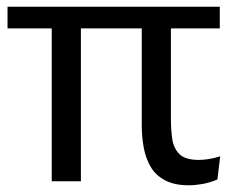

<svg xmlns="http://www.w3.org/2000/svg" viewBox="-20 -540 710 572"><path d="M627.7 -5.4Q605.2 4.3 583.3 8.1Q561.3 12 542.6 12Q499.1 12 471.2 -3.1Q443.2 -18.1 428.5 -43.7Q413.7 -69.3 408 -101.4Q402.3 -133.4 402.3 -167.1V-520H489.2V-185.7Q489.2 -153.9 493.2 -126Q497.2 -98.1 514.7 -80.8Q532.1 -63.6 572.7 -63.6Q585.5 -63.6 601.8 -66.1Q618.2 -68.6 636 -74.4ZM221 0H134.1V-520H221ZM634.8 -455.3H2.4V-520H634.8Z"/></svg>

Font: Murecho Thin
Style: Regular
Weight: 100
Designer: Neil Summerour
Foundry: Positype
Version: Version 1.010